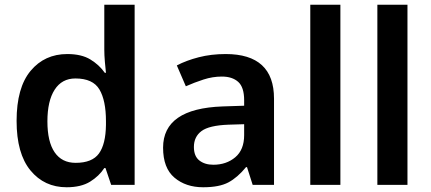

<svg xmlns="http://www.w3.org/2000/svg" viewBox="-20 -780 1817 810"><path d="M261 10Q167 10 108.5 -61Q50 -132 50 -270Q50 -410 109 -481Q168 -552 264 -552Q324 -552 361.5 -529Q399 -506 422 -473H427Q425 -489 422.5 -518.5Q420 -548 420 -571V-760H548V0H449L425 -71H420Q398 -37 360 -13.5Q322 10 261 10ZM299 -93Q369 -93 397.5 -132.5Q426 -172 427 -253V-269Q427 -356 399.5 -402.5Q372 -449 298 -449Q241 -449 210.5 -401.5Q180 -354 180 -268Q180 -182 210.5 -137.5Q241 -93 299 -93Z M932 -552Q1136 -552 1136 -364V0H1046L1022 -75H1018Q982 -31 943.5 -10.5Q905 10 837 10Q764 10 716 -30.5Q668 -71 668 -157Q668 -322 919 -331L1010 -334V-357Q1010 -412 985 -434.5Q960 -457 916 -457Q877 -457 838.5 -444.5Q800 -432 764 -416L726 -504Q766 -525 818.5 -538.5Q871 -552 932 -552ZM944 -254Q862 -251 830 -227Q798 -203 798 -160Q798 -121 821 -103Q844 -85 880 -85Q935 -85 972.5 -116.5Q1010 -148 1010 -210V-256Z M1416 0H1289V-760H1416Z M1699 0H1572V-760H1699Z"/></svg>

Font: Noto Sans Lao UI SemBd
Style: Regular
Weight: 600
Designer: Monotype Design Team
Foundry: Monotype Imaging Inc.
Version: Version 2.000; ttfautohint (v1.8.4.7-5d5b)